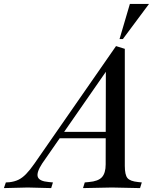

<svg xmlns="http://www.w3.org/2000/svg" viewBox="-90 -960 788 983"><path d="M-70 3 -60 -26 -42 -27Q-16 -30 4 -39.5Q24 -49 43.5 -69Q63 -89 86 -122L504 -724L549 -710V-111Q549 -65 562.5 -48.5Q576 -32 617 -28L636 -26L627 3L483 0L335 3L344 -26L365 -28Q413 -32 432 -53Q451 -74 451 -118L452 -624L494 -653L126 -123Q96 -77 103.5 -54.5Q111 -32 160 -28L181 -26L172 3L52 0ZM198 -252 220 -285H486L476 -252ZM522 -760 575 -940H673L539 -760Z"/></svg>

Font: Baskervville Medium
Style: Italic
Weight: 500
Italic angle: -18°
Version: Version 1.100